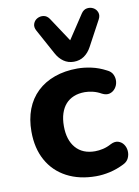

<svg xmlns="http://www.w3.org/2000/svg" viewBox="-87 -830 653 899"><g transform="rotate(-10 239.0 -380.0)"><path d="M297 11Q217 11 157.5 -20.5Q98 -52 66 -110Q34 -168 34 -247Q34 -306 52 -353Q70 -400 104.5 -433Q139 -466 188 -483.5Q237 -501 297 -501Q328 -501 363 -493.5Q398 -486 432 -468Q452 -459 459.5 -442.5Q467 -426 465 -408.5Q463 -391 452.5 -377.5Q442 -364 426 -359.5Q410 -355 390 -365Q371 -376 350.5 -381Q330 -386 312 -386Q282 -386 259 -376.5Q236 -367 220.5 -349.5Q205 -332 196.5 -306Q188 -280 188 -246Q188 -180 220.5 -142.5Q253 -105 312 -105Q330 -105 350 -109.5Q370 -114 390 -125Q410 -135 426 -130Q442 -125 451.5 -111.5Q461 -98 462.5 -80.5Q464 -63 456.5 -46.5Q449 -30 430 -21Q396 -4 362 3.5Q328 11 297 11ZM287 -535Q260 -535 239 -549.5Q218 -564 204 -590L139 -709Q129 -727 134.5 -742.5Q140 -758 154 -765.5Q168 -773 184 -770.5Q200 -768 211 -752L287 -637L363 -752Q374 -768 390 -770.5Q406 -773 420 -765.5Q434 -758 439.5 -742.5Q445 -727 435 -709L371 -590Q357 -564 336 -549.5Q315 -535 287 -535Z"/></g></svg>

Font: Nunito ExtraLight ExtraBold
Style: Regular
Weight: 800
Version: Version 3.602